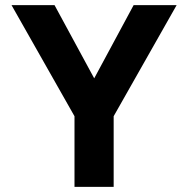

<svg xmlns="http://www.w3.org/2000/svg" viewBox="-20 -730 735 750"><path d="M271 0V-276L25 -710H193L348 -424L502 -710H670L424 -276V0Z"/></svg>

Font: Geist
Style: Bold
Weight: 400
Designer: Basement.studio, Andrés Briganti, Mateo Zaragoza
Foundry: Basement.studio, Vercel, Andrés Briganti, Guido Ferreyra, Mateo Zaragoza
Version: Version 1.401